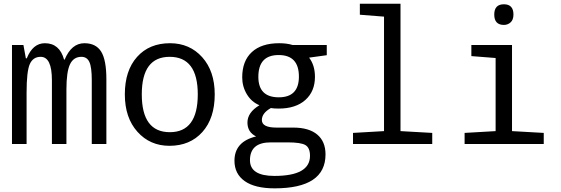

<svg xmlns="http://www.w3.org/2000/svg" viewBox="-20 -780 3040 1040"><path d="M477.1 0V-345.2Q477.1 -416.5 464.1 -444.3Q451.2 -472.2 420.9 -472.2Q378.4 -472.2 359.1 -431.6Q339.8 -391.1 339.8 -295.9V0H261.2V-345.2Q261.2 -472.2 200.2 -472.2Q159.2 -472.2 141.6 -433.3Q124 -394.5 124 -277.8V0H44.9V-536.1H106.9L120.1 -463.9H125Q157.7 -545.9 223.1 -545.9Q302.7 -545.9 327.1 -457H330.1Q367.2 -545.9 437 -545.9Q499.5 -545.9 527.8 -500.7Q556.2 -455.6 556.2 -350.1V0Z M897.9 9.8Q792.5 9.8 724.4 -66.2Q656.2 -142.1 656.2 -269Q656.2 -397.5 722.4 -471.7Q788.6 -545.9 900.9 -545.9Q1007.3 -545.9 1075.2 -470.2Q1143.1 -394.5 1143.1 -269Q1143.1 -139.6 1076.2 -64.9Q1009.3 9.8 897.9 9.8ZM899.9 -64Q1051.3 -64 1051.3 -269Q1051.3 -472.2 898.9 -472.2Q748 -472.2 748 -269Q748 -64 899.9 -64Z M1750 -536.1V-481L1654.3 -467.8Q1686 -426.3 1686 -363.8Q1686 -285.2 1634 -238.5Q1582 -191.9 1489.3 -191.9Q1462.4 -191.9 1447.3 -194.8Q1398.4 -167.5 1398.4 -129.9Q1398.4 -88.9 1477.1 -88.9H1568.4Q1653.3 -88.9 1698.2 -51.3Q1743.2 -13.7 1743.2 56.2Q1743.2 240.2 1467.3 240.2Q1360.8 240.2 1305.4 200.9Q1250 161.6 1250 90.8Q1250 -12.7 1367.2 -41Q1320.3 -64 1320.3 -116.2Q1320.3 -170.9 1385.3 -210Q1341.8 -228 1316.9 -269.8Q1292 -311.5 1292 -360.8Q1292 -449.7 1344 -497.8Q1396 -545.9 1492.2 -545.9Q1534.2 -545.9 1565.4 -536.1ZM1490.2 -252.9Q1599.1 -252.9 1599.1 -365.2Q1599.1 -481.9 1489.3 -481.9Q1379.4 -481.9 1379.4 -363.8Q1379.4 -252.9 1490.2 -252.9ZM1538.1 -8.8H1446.3Q1334 -8.8 1334 87.9Q1334 172.9 1466.3 172.9Q1659.2 172.9 1659.2 64Q1659.2 21 1634.8 6.1Q1610.4 -8.8 1538.1 -8.8Z M2060.1 -689.9 1929.2 -700.2V-759.8H2149.4V-69.8L2321.3 -60.1V0H1892.1V-60.1L2060.1 -69.8Z M2709.5 -756.8Q2761.2 -756.8 2761.2 -701.2Q2761.2 -672.9 2745.8 -658.9Q2730.5 -645 2709.5 -645Q2657.2 -645 2657.2 -701.2Q2657.2 -756.8 2709.5 -756.8ZM2664.6 -465.8 2533.2 -476.1V-536.1H2753.4V-69.8L2925.3 -60.1V0H2496.6V-60.1L2664.6 -69.8Z"/></svg>

Font: Droid Sans Mono
Style: Regular
Weight: 400
Monospace: yes
Version: Version 1.00 build 112